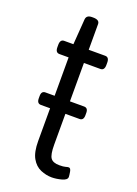

<svg xmlns="http://www.w3.org/2000/svg" viewBox="-129 -705 546 766"><g transform="rotate(20 144.0 -322.0)"><path d="M192 6Q168 6 144.5 -4Q121 -14 106.5 -39.5Q92 -65 92 -112V-251H53Q36 -251 36 -273V-283Q36 -304 53 -304H92V-467H53Q36 -467 36 -490V-500Q36 -523 53 -523H92L100 -632Q102 -650 125 -650H130Q157 -650 157 -632V-523H227Q244 -523 244 -500V-490Q244 -467 227 -467H157V-304H217Q234 -304 234 -283V-273Q234 -251 217 -251H157V-120Q157 -78 167 -64Q177 -50 204 -50Q222 -50 230 -52.5Q238 -55 243 -55Q251 -55 253.5 -40Q256 -25 256 -19Q256 -6 233.5 0Q211 6 192 6Z"/></g></svg>

Font: Asap Condensed Light
Style: Regular
Weight: 300
Width: 3
Designer: Pablo Cosgaya
Foundry: Omnibus-Type
Version: Version 3.001; ttfautohint (v1.8.4.7-5d5b)